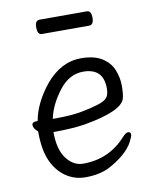

<svg xmlns="http://www.w3.org/2000/svg" viewBox="-80 -740 660 820"><g transform="rotate(-10 250.0 -330.5)"><path d="M225 18Q178 18 140 -8Q102 -34 80.5 -82Q59 -130 59 -210Q40 -226 40 -241Q40 -254 59 -254L65 -255Q78 -330 139 -406Q206 -486 293 -486Q350 -486 384 -464.5Q418 -443 431.5 -409Q445 -375 445 -340Q445 -306 440 -287Q427 -234 261 -205Q204 -196 123 -196Q123 -120 153 -80.5Q183 -41 225 -41Q338 -41 412 -124Q427 -140 436 -140Q448 -140 448 -128Q448 -120 436 -97Q408 -45 326 -2Q283 18 225 18ZM130 -252H145Q211 -252 255.5 -260.5Q300 -269 330 -278.5Q360 -288 370 -301Q380 -314 380 -341Q380 -428 292 -428Q231 -428 186.5 -369.5Q142 -311 130 -252ZM147 -617Q128 -617 128 -649Q128 -679 148 -679H353Q372 -679 372 -648Q372 -617 352 -617Z"/></g></svg>

Font: LXGW WenKai Mono TC
Style: Regular
Weight: 400
Designer: LXGW / Fontworks Inc.
Foundry: LXGW / Fontworks Inc.
Version: Version 1.330